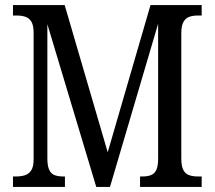

<svg xmlns="http://www.w3.org/2000/svg" viewBox="-20 -734 843 754"><path d="M31 0V-41H43Q63 -41 78.5 -46Q94 -51 103 -65.5Q112 -80 112 -108V-605Q112 -634 103.5 -648.5Q95 -663 80 -668Q65 -673 47 -673H31V-714H234L403 -136L571 -714H772V-673H755Q738 -673 723.5 -668Q709 -663 700.5 -648Q692 -633 692 -603V-111Q692 -82 700 -66.5Q708 -51 723 -46Q738 -41 757 -41H772V0H530V-41H539Q560 -41 573.5 -46.5Q587 -52 594 -67Q601 -82 601 -111V-641L412 0H358L166 -639V-113Q166 -82 173.5 -66.5Q181 -51 195 -46Q209 -41 227 -41H235V0Z"/></svg>

Font: Noto Serif Khmer Condensed
Style: Regular
Weight: 400
Width: 3
Designer: Danh Hong and the Monotype Design Team
Foundry: Monotype Imaging Inc.
Version: Version 2.004